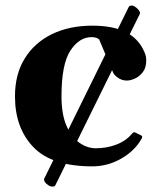

<svg xmlns="http://www.w3.org/2000/svg" viewBox="-20 -588 571 695"><path d="M314 14.2Q168 14.2 101.1 -55.2Q34.2 -124.5 34.2 -239.3Q34.2 -319.3 69.6 -376.5Q105 -433.6 168 -464.4Q231 -495.1 314 -495.1Q389.2 -495.1 435.5 -471.7Q481.9 -448.2 502.4 -400.4Q506.8 -390.1 508.1 -383.5Q509.3 -377 509.3 -368.7Q509.3 -342.8 496.8 -326.7Q484.4 -310.5 468 -303.5Q451.7 -296.4 439.5 -296.4Q421.4 -296.4 407.2 -306.4Q393.1 -316.4 389.2 -325.7L338.9 -445.3Q335.4 -448.7 328.4 -451.2Q321.3 -453.6 311.5 -453.6Q266.6 -453.6 234.6 -404.5Q202.6 -355.5 202.6 -239.3Q202.6 -174.3 220.7 -132.8Q238.8 -91.3 267.3 -71.3Q295.9 -51.3 326.7 -51.3Q365.2 -51.3 399.7 -64Q434.1 -76.7 455.6 -101.6Q458 -104 460.7 -106.9Q463.4 -109.9 468.3 -108.9L489.7 -98.6Q494.6 -96.7 494.6 -92.8Q494.6 -90.8 493.9 -88.9Q493.2 -86.9 491.7 -84.5Q467.3 -41.5 418.5 -13.7Q369.6 14.2 314 14.2ZM446.3 -563.5Q449.2 -567.9 456.1 -567.9Q461.9 -567.9 466.8 -564.9Q474.6 -560.5 481.2 -552.5Q487.8 -544.4 486.8 -539.1L179.7 84Q176.8 87.4 171.4 87.4Q162.6 87.4 155.8 83Q138.2 71.8 139.6 59.6Z"/></svg>

Font: Gelasio
Style: Bold
Weight: 700
Designer: Eben Sorkin
Foundry: Eben Sorkin
Version: Version 1.008